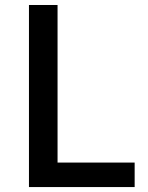

<svg xmlns="http://www.w3.org/2000/svg" viewBox="-20 -757 598 777"><path d="M97.2 0V-736.8H212.9V-99.1H524.9V0Z"/></svg>

Font: Source Han Sans CN Medium
Style: Regular
Weight: 500
Designer: Ryoko NISHIZUKA  (kana, bopomofo & ideographs); Paul D. Hunt (Latin, Greek & Cyrillic); Sandoll Communications , Soo-you
Foundry: Adobe
Version: Version 2.004;hotconv 1.0.118;makeotfexe 2.5.65603